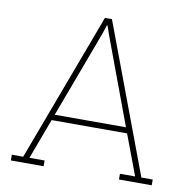

<svg xmlns="http://www.w3.org/2000/svg" viewBox="-79 -791 878 871"><g transform="rotate(10 359.5 -355.5)"><path d="M26.9 0V-26.4H79.1L335 -710.9H367.2L623.5 -26.4H675.8V0H524.9V-26.4H594.7L524.9 -212.4H177.2L107.9 -26.4H177.7V0ZM187 -238.8H515.1L366.2 -639.2L352.5 -679.2H349.6L336.4 -639.2Z"/></g></svg>

Font: Roboto Slab Thin
Style: Regular
Weight: 100
Designer: Google
Version: Version 2.000; ttfautohint (v1.8.1.43-b0c9)